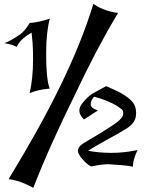

<svg xmlns="http://www.w3.org/2000/svg" viewBox="-20 -832 780 958"><path d="M376 -280.3Q376 -293.5 384.5 -307.4Q393.1 -321.3 404.1 -332.8Q415 -344.2 425.5 -353Q436 -361.8 440.4 -364.3L509.8 -402.3Q543 -387.7 560.8 -379.2Q578.6 -370.6 585.4 -366.7Q606.9 -354 620.8 -342.8Q634.8 -331.5 643.3 -320.3Q651.9 -309.1 655.3 -296.9Q658.7 -284.7 659.2 -270Q659.2 -250.5 654.1 -237.1Q648.9 -223.6 638.2 -212.2Q627.4 -200.7 610.6 -189.9Q593.8 -179.2 570.1 -166Q546.4 -152.8 515.6 -136Q484.9 -119.1 446.8 -96.7L419.9 -79.6Q476.1 -69.3 534.2 -69.3Q566.4 -69.3 595.5 -72.3Q624.5 -75.2 652.3 -80.6L666.5 -83.5L659.7 -68.4Q653.3 -53.2 648.9 -38.3Q644.5 -23.4 643.6 -8.3L643.1 0L628.4 -3.4Q600.1 -7.8 526.4 -12.2Q520.5 -12.7 518.6 -12.7Q502.9 -12.2 482.4 -9.8Q461.9 -7.3 434.6 -1.5Q422.9 -6.8 411.9 -16.8Q400.9 -26.9 391.4 -37.6Q381.8 -48.3 375.2 -59.6Q368.7 -70.8 368.7 -77.1Q368.7 -100.6 397.9 -118.2L482.4 -168.5Q508.8 -185.1 529.5 -198.5Q550.3 -211.9 564.9 -223.1Q579.6 -234.4 587.2 -244.9Q594.7 -255.4 594.7 -266.1Q595.2 -280.3 587.2 -286.9Q579.1 -293.5 566.4 -301.8Q553.7 -310.1 537.8 -317.6Q522 -325.2 505.9 -331.5Q489.7 -337.9 474.9 -342.3Q460 -346.7 449.7 -349.1Q432.6 -333 432.6 -309.6Q434.1 -294.9 455.6 -286.1L468.3 -280.8L398.9 -235.8L395 -240.2Q376 -259.8 376 -280.3ZM22.9 62Q99.6 -64 163.8 -179.2Q228 -294.4 280.5 -402.1Q333 -509.8 374.3 -611.6Q415.5 -713.4 445.8 -812.5Q454.1 -806.6 466.8 -799.6Q479.5 -792.5 495.6 -786.1Q511.7 -779.8 530.3 -774.7Q548.8 -769.5 568.8 -767.6Q460.4 -585.9 355 -361.8Q291 -231.9 239 -116Q187 0 146 105.5L142.6 103.5Q111.8 86.4 82.3 75.9Q52.7 65.4 22.9 62ZM127.9 -367.2Q145 -442.4 145 -535.6Q145 -583 142.6 -616.7Q140.1 -650.4 137.7 -669.4Q110.4 -653.8 91.3 -636.2Q72.3 -618.7 63.5 -597.7Q42.5 -610.4 1.5 -616.7Q14.6 -620.6 33.2 -630.9Q51.8 -641.1 76.7 -657.7Q103.5 -675.3 127.9 -717.3Q176.8 -721.2 228.5 -739.3Q210.4 -670.4 210.4 -569.8V-561Q210.4 -442.9 225.1 -398.9L228.5 -390.1Q194.3 -387.2 167.7 -380.4Q141.1 -373.5 127.9 -367.2Z"/></svg>

Font: MedievalSharp
Style: Regular
Weight: 500
Version: Version 1.0